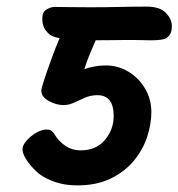

<svg xmlns="http://www.w3.org/2000/svg" viewBox="-20 -553 540 581"><path d="M438 -214Q438 -177 425 -138Q412 -99 384.5 -66Q357 -33 314.5 -12.5Q272 8 214 8Q176 8 146 -2.5Q116 -13 97 -28Q76 -46 62 -66.5Q48 -87 48 -102Q48 -113 60 -127Q72 -141 89 -151Q106 -161 121 -161Q131 -161 135.5 -157.5Q140 -154 144 -148Q157 -126 177.5 -112Q198 -98 224 -98Q271 -98 297.5 -129.5Q324 -161 324 -202Q324 -265 275 -265Q255 -265 237.5 -257.5Q220 -250 204 -242.5Q188 -235 173 -235Q150 -235 127.5 -247.5Q105 -260 105 -279Q105 -285 113.5 -311Q122 -337 134.5 -371.5Q147 -406 160.5 -438Q174 -470 184 -488Q193 -504 211 -513Q229 -522 250 -522Q267 -522 281 -517Q295 -512 295 -500Q295 -493 286 -470.5Q277 -448 267 -425Q245 -376 235 -343Q245 -348 263.5 -351.5Q282 -355 300 -355Q338 -355 369.5 -335.5Q401 -316 419.5 -284Q438 -252 438 -214ZM252 -531Q300 -531 341 -532Q382 -533 423 -533Q464 -533 482 -514Q500 -495 500 -475Q500 -459 495.5 -451Q491 -443 484 -438Q474 -431 435 -431Q428 -431 413.5 -431.5Q399 -432 384 -432Q369 -432 361 -432Q341 -432 317 -431.5Q293 -431 254 -431Q212 -431 176.5 -435Q141 -439 130 -449Q119 -458 113.5 -469Q108 -480 108 -498Q108 -517 121 -524.5Q134 -532 146 -532Q162 -532 186.5 -531.5Q211 -531 252 -531Z"/></svg>

Font: Lisu Bosa ExtraBold
Style: Italic
Weight: 800
Italic angle: -19°
Designer: David Morse, Annie Olsen, Victor Gaultney, Frank Grießhammer (Latin)
Foundry: SIL International
Version: Version 2.000